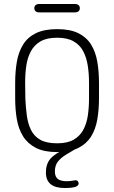

<svg xmlns="http://www.w3.org/2000/svg" viewBox="-20 -752 572 962"><path d="M476 -337Q476 -394 467.5 -443Q459 -492 436.5 -528.5Q414 -565 373 -585.5Q332 -606 266 -606Q202 -606 160.5 -586Q119 -566 96 -529Q73 -492 64.5 -443Q56 -394 56 -337V-260Q56 -203 64.5 -154Q73 -105 96 -68.5Q119 -32 160 -11Q201 10 266 10Q331 10 372 -10.5Q413 -31 436 -67.5Q459 -104 467.5 -153.5Q476 -203 476 -260ZM107 -258 106 -339Q106 -384 112 -424Q118 -464 135 -495.5Q152 -527 183.5 -545Q215 -563 266 -563Q317 -563 348.5 -545Q380 -527 396.5 -496Q413 -465 419.5 -424.5Q426 -384 426 -339V-258Q426 -213 420 -172.5Q414 -132 397 -101Q380 -70 349 -52Q318 -34 266 -34Q213 -34 182 -51.5Q151 -69 135.5 -100.5Q120 -132 114.5 -172.5Q109 -213 107 -258ZM361 -7H311Q255 17 232.5 43.5Q210 70 210 112Q210 190 304 190Q340 190 357 184.5Q374 179 374 167Q374 160 369.5 155.5Q365 151 358 151Q357 151 355.5 151.5Q354 152 352 152Q341 154 332.5 155Q324 156 315 156Q284 156 269.5 144.5Q255 133 255 107Q255 76 271 56.5Q287 37 311.5 22.5Q336 8 361 -7ZM177 -732Q165 -732 158.5 -726.5Q152 -721 152 -711Q152 -701 158.5 -695.5Q165 -690 177 -690H355Q367 -690 373.5 -695.5Q380 -701 380 -711Q380 -721 373.5 -726.5Q367 -732 355 -732Z"/></svg>

Font: Beiruti Light
Style: Regular
Weight: 300
Designer: Arlette Boutros
Foundry: Boutros
Version: Version 1.41